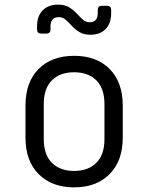

<svg xmlns="http://www.w3.org/2000/svg" viewBox="-20 -800 640 829"><path d="M300 9Q204 9 147 -48Q90 -105 90 -206V-344Q90 -445 146.5 -502Q203 -559 300 -559Q397 -559 453.5 -502Q510 -445 510 -344V-206Q510 -105 453 -48Q396 9 300 9ZM300 -62Q361 -62 396 -97Q431 -132 431 -199V-351Q431 -418 396 -453Q361 -488 300 -488Q239 -488 204 -453Q169 -418 169 -351V-199Q169 -132 204 -97Q239 -62 300 -62ZM371 -650Q342 -650 323 -661.5Q304 -673 290.5 -688Q277 -703 264 -714.5Q251 -726 234 -726Q198 -726 198 -686V-673Q198 -655 180 -655H158Q140 -655 140 -673V-686Q140 -731 164.5 -755.5Q189 -780 230 -780Q260 -780 278.5 -768.5Q297 -757 311 -742Q325 -727 337.5 -715.5Q350 -704 368 -704Q402 -704 402 -744V-757Q402 -775 420 -775H442Q460 -775 460 -757V-744Q460 -699 436 -674.5Q412 -650 371 -650Z"/></svg>

Font: Pitagon Sans Mono Light
Style: Regular
Weight: 300
Monospace: yes
Designer: Travis Tran
Foundry: Pitagon
Version: Version 1.001; ttfautohint (v1.8.4.7-5d5b);gftools[0.9.26]